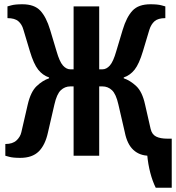

<svg xmlns="http://www.w3.org/2000/svg" viewBox="-20 -730 825 900"><path d="M75 10Q41 10 23 5Q5 0 5 0V-55Q39 -55 57 -71.5Q75 -88 80 -110L110 -240Q124 -300 152 -326.5Q180 -353 210 -363V-367Q180 -377 159 -403.5Q138 -430 120 -490L90 -590Q83 -616 66 -630.5Q49 -645 15 -645V-700Q15 -700 33 -705Q51 -710 85 -710Q141 -710 169 -680Q197 -650 215 -590L245 -490Q259 -441 275 -423Q291 -405 310 -405H325V-700H445V-405H460Q479 -405 495 -423Q511 -441 525 -490L555 -590Q573 -650 601 -680Q629 -710 685 -710Q719 -710 737 -705Q755 -700 755 -700V-645Q721 -645 704.5 -630.5Q688 -616 680 -590L650 -490Q632 -430 611 -403.5Q590 -377 560 -367V-363Q590 -353 618.5 -326.5Q647 -300 660 -240L686 -126Q692 -100 711.5 -90Q731 -80 765 -80V0Q765 0 743 0Q721 0 680 0Q635 0 605.5 -27Q576 -54 565 -110L535 -240Q524 -289 505 -307Q486 -325 460 -325H445V0H325V-325H310Q284 -325 265 -307Q246 -289 235 -240L205 -110Q192 -50 161.5 -20Q131 10 75 10ZM710 150Q695 120 684.5 80Q674 40 670 -5L700 -80H785V150Z"/></svg>

Font: Cuprum
Style: Regular
Weight: 400
Designer: Jovanny Lemonad
Foundry: Jovanny Lemonad
Version: Version 3.000